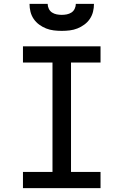

<svg xmlns="http://www.w3.org/2000/svg" viewBox="-20 -975 640 995"><path d="M99 0V-84H252V-651H99V-735H501V-651H348V-84H501V0ZM300 -815Q279 -815 258.5 -817.5Q238 -820 219 -827.5Q200 -835 183 -847.5Q166 -860 154.5 -877Q143 -894 138 -914Q133 -934 133 -955H227Q227 -942 233 -929.5Q239 -917 250 -910Q261 -903 274 -900.5Q287 -898 300 -898Q313 -898 326 -900.5Q339 -903 350 -910Q361 -917 367 -929.5Q373 -942 373 -955H467Q467 -934 462 -914Q457 -894 445.5 -877Q434 -860 417 -847.5Q400 -835 381 -827.5Q362 -820 341.5 -817.5Q321 -815 300 -815Z"/></svg>

Font: Iosevka Curly Slab MdEx
Style: Regular
Weight: 500
Width: 7
Monospace: yes
Designer: Belleve Invis
Foundry: Belleve Invis
Version: Version 11.1.0; ttfautohint (v1.8.3)